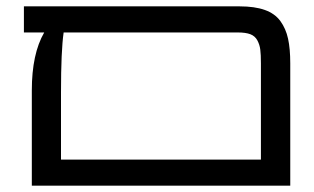

<svg xmlns="http://www.w3.org/2000/svg" viewBox="-20 -584 988 604"><path d="M733.9 -564Q781.2 -564 813 -552.7Q844.7 -541.5 862.1 -517.6Q879.4 -493.7 886.2 -462.2Q893.1 -430.7 893.1 -384.8V0H80.1V-299.8Q80.1 -414.6 119.1 -481.9H55.2V-564ZM171.9 -82H800.8V-384.8Q800.8 -412.6 798.8 -428Q796.9 -443.4 789.6 -457Q782.2 -470.7 767.6 -476.3Q752.9 -481.9 728 -481.9H180.2Q171.9 -423.8 171.9 -293.9Z"/></svg>

Font: FiraGO
Style: Regular
Weight: 400
Designer: bBox Type
Foundry: bBox Type GmbH
Version: Version 1.001;PS 001.001;hotconv 1.0.88;makeotf.lib2.5.64775